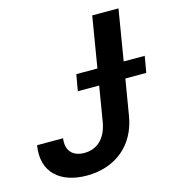

<svg xmlns="http://www.w3.org/2000/svg" viewBox="-109 -820 845 923"><g transform="rotate(-15 313.5 -358.5)"><path d="M433.9 -727.3 392 -474.4H286.9L272.7 -393.1H378.9L349.8 -217.7C336.3 -141 291.5 -98.4 227.3 -98.4C169 -98.4 137.4 -132.5 145.6 -193.2H16.3C-5.7 -59.3 82 9.9 210.9 9.9C352.6 9.9 456.3 -73.9 479.4 -214.1L509.2 -393.1H613.3L627.5 -474.4H522.7L564.6 -727.3Z"/></g></svg>

Font: Margiela Sans Semi Bold
Style: Italic
Weight: 600
Italic angle: -9.39999°
Designer: Stefan Endress, Andreas Faust
Version: Version 1.100;FEAKit 1.0